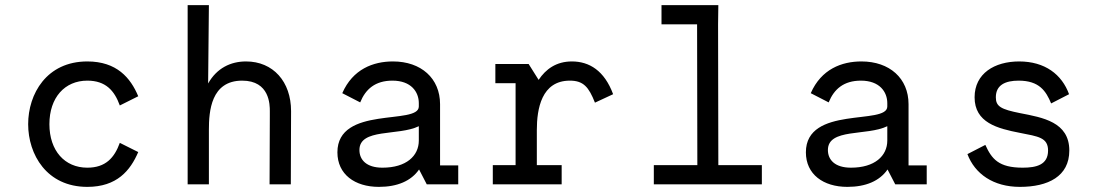

<svg xmlns="http://www.w3.org/2000/svg" viewBox="-20 -720 4310 750"><path d="M321 -65C233 -65 173 -131 173 -235C173 -339 233 -405 321 -405C393 -405 427 -366 448 -308L520 -344C490 -416 436 -480 321 -480C162 -480 90 -353 90 -235C90 -117 162 10 321 10C437 10 489 -54 520 -126L448 -162C427 -104 393 -65 321 -65Z M713 -700V0H796V-213C796 -285 804 -405 926 -405C1034 -405 1034 -310 1034 -286V-264L1033 0H1116L1117 -286C1117 -401 1047 -480 941 -480C881 -480 827 -454 793 -394L796 -700Z M1515 -480C1438 -480 1358 -450 1317 -356L1387 -320C1408 -372 1446 -405 1513 -405C1586 -405 1616 -361 1616 -317V-304C1616 -230 1298 -309 1298 -125C1298 -39 1366 10 1460 10C1532 10 1586 -13 1617 -58L1647 0H1770V-74H1699V-313C1699 -414 1625 -480 1515 -480ZM1384 -134C1384 -220 1536 -188 1616 -227V-171C1616 -111 1567 -65 1474 -65C1411 -65 1384 -96 1384 -134Z M2045 -470H1915V-395H1994V-75H1905V0H2174V-75H2077V-212C2077 -294 2095 -405 2206 -405C2259 -405 2280 -380 2304 -319L2375 -352C2341 -444 2282 -480 2214 -480C2153 -480 2112 -450 2084 -408Z M2786 -700H2564V-625H2703L2704 -75H2534V0H2956V-75H2786L2785 -625Z M3345 -480C3268 -480 3188 -450 3147 -356L3217 -320C3238 -372 3276 -405 3343 -405C3416 -405 3446 -361 3446 -317V-304C3446 -230 3128 -309 3128 -125C3128 -39 3196 10 3290 10C3362 10 3416 -13 3447 -58L3477 0H3600V-74H3529V-313C3529 -414 3455 -480 3345 -480ZM3214 -134C3214 -220 3366 -188 3446 -227V-171C3446 -111 3397 -65 3304 -65C3241 -65 3214 -96 3214 -134Z M3829 -154 3759 -118C3788 -41 3860 10 3964 10C4074 10 4157 -31 4157 -132C4157 -244 4052 -261 3965 -278C3890 -293 3870 -304 3870 -340C3870 -388 3907 -405 3959 -405C4040 -405 4066 -364 4086 -316L4156 -352C4128 -429 4062 -480 3961 -480C3865 -480 3787 -433 3787 -340C3787 -241 3876 -218 3964 -201C4035 -187 4074 -183 4074 -132C4074 -76 4028 -65 3975 -65C3881 -65 3854 -99 3829 -154Z"/></svg>

Font: Necto Mono
Style: Regular
Weight: 400
Designer: Marco Condello
Foundry: Collletttivo
Version: Version 1.300;Glyphs 3.2 (3217)